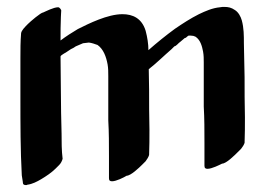

<svg xmlns="http://www.w3.org/2000/svg" viewBox="-20 -521 758 555"><path d="M685 -396C685 -418 685 -440 679 -462C676 -473 669 -486 659 -492C649 -499 640 -501 629 -501C624 -501 620 -501 616 -500C594 -498 574 -489 555 -480C531 -468 508 -453 486 -438C460 -419 434 -398 409 -376C409 -394 406 -413 401 -432C390 -468 364 -480 334 -480C291 -480 237 -453 205 -437C188 -427 171 -416 155 -404C155 -428 155 -450 156 -472C156 -479 157 -485 157 -491C157 -492 153 -500 148 -500C135 -500 112 -488 105 -485C98 -485 67 -458 61 -452C52 -443 42 -433 41 -425C39 -401 39 -377 39 -353V-235C39 -162 39 -87 43 -14L46 5C46 6 46 8 47 11C49 13 51 14 55 14C56 14 58 14 59 13C74 11 87 4 99 -3C114 -12 129 -22 141 -34L151 -44C156 -49 159 -55 161 -62C158 -86 158 -111 158 -135C157 -175 156 -214 156 -254C156 -289 155 -323 155 -358C156 -362 169 -368 173 -371L185 -379C190 -381 195 -384 199 -387L220 -396L237 -398C245 -397 254 -394 262 -391C279 -379 287 -357 291 -335C293 -324 293 -312 293 -301V-173C295 -138 295 -104 295 -69V-6C295 1 298 3 304 3C316 3 338 -8 346 -13C358 -13 382 -36 391 -45L401 -55C405 -61 409 -66 411 -73C412 -97 412 -122 412 -146C411 -185 411 -224 411 -262C411 -282 410 -302 410 -321C433 -339 454 -360 476 -379L484 -387C490 -388 496 -397 501 -400L514 -411C518 -411 520 -415 522 -416L525 -418H532C537 -418 541 -417 545 -415C559 -406 564 -388 567 -372C569 -361 569 -351 569 -340V-213C571 -179 571 -143 571 -107V-42C571 -35 574 -33 580 -33C592 -33 614 -44 622 -48C634 -48 658 -72 667 -81L677 -91C681 -96 685 -102 687 -108C688 -133 688 -157 688 -182C687 -221 687 -260 687 -298Z"/></svg>

Font: Petaluma Script
Style: Regular
Weight: 400
Designer: Daniel Spreadbury
Foundry: Steinberg Media Technologies GmbH
Version: Version 1.10